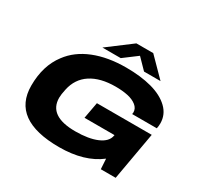

<svg xmlns="http://www.w3.org/2000/svg" viewBox="-183 -1102 1378 1334"><g transform="rotate(30 506.0 -434.5)"><path d="M356.9 -737.8 546.9 -880.9H682.1L823.2 -737.8H690.9L611.8 -818.8L503.9 -737.8ZM441.9 12.2Q61 12.2 61 -262.2Q61 -421.9 141.1 -526.9Q204.1 -612.3 314.5 -656.2Q424.8 -700.2 570.8 -700.2Q688 -700.2 776.6 -676.3Q865.2 -652.3 917.2 -602.5Q969.2 -552.7 969.2 -481.9Q969.2 -461.9 964.8 -440.9H767.1Q769 -450.7 769 -455.1Q769 -486.8 741.7 -508.5Q714.4 -530.3 671.4 -539.6Q628.4 -548.8 573.2 -548.8Q451.7 -548.8 376.2 -499.8Q300.8 -450.7 280.8 -356Q271 -311.5 271 -286.1Q271 -139.2 483.9 -139.2Q590.8 -139.2 657.2 -167.7Q723.6 -196.3 732.9 -247.1L733.9 -252.9H493.2L517.1 -383.8H957L889.2 0H770L765.1 -82Q643.1 12.2 441.9 12.2Z"/></g></svg>

Font: Archivo Expanded ExtraBold
Style: Italic
Weight: 800
Width: 7
Italic angle: -10°
Designer: Hector Gatti
Foundry: Omnibus-Type
Version: Version 2.001